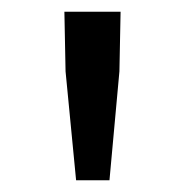

<svg xmlns="http://www.w3.org/2000/svg" viewBox="-20 -791 318 328"><path d="M92 -669 90 -771H186L184 -669L167 -483H110Z"/></svg>

Font: Merged Yaku Han JP
Style: Regular
Weight: 400
Designer: Ryoko NISHIZUKA 西塚涼子 (kana, bopomofo & ideographs); Paul D. Hunt (Latin, Greek & Cyrillic); Sandoll Communications 산돌커뮤니
Foundry: Adobe
Version: Version 2.004